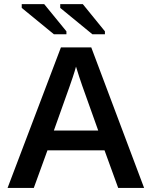

<svg xmlns="http://www.w3.org/2000/svg" viewBox="-20 -920 744 940"><path d="M212.4 -184.1 145.5 0H17.1L278.3 -688H426.8L685.5 0H558.6L491.7 -184.1ZM352.1 -593.8Q346.2 -571.8 336.4 -542.5Q326.7 -513.2 320.8 -497.1L243.7 -280.8H460.9L382.3 -501Q375.5 -520 367.7 -544.2Q359.9 -568.4 352.1 -593.8ZM432.1 -752.4 274.9 -881.3V-899.9H385.3L493.7 -766.6V-752.4ZM243.7 -752.4 86.4 -881.3V-899.9H196.3L305.2 -766.6V-752.4Z"/></svg>

Font: Arimo SemiBold
Style: Regular
Weight: 600
Designer: Steve Matteson
Foundry: Monotype Imaging Inc.
Version: Version 1.33